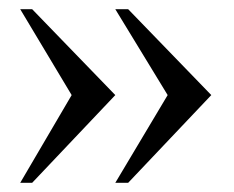

<svg xmlns="http://www.w3.org/2000/svg" viewBox="-20 -420 509 418"><path d="M440 -213 259 -22H231L345 -213L231 -400H259ZM231 -213 50 -22H24L136 -213L24 -400H50Z"/></svg>

Font: New Athena Unicode
Style: Regular
Weight: 400
Designer: J. Rusten 1997; rev. by R. Hancock 2001, 2002, rev. by D. Mastronarde 2002-2021
Foundry: GreekKeys New Athena Unicode
Version: Version 5.008